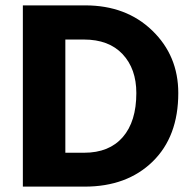

<svg xmlns="http://www.w3.org/2000/svg" viewBox="-20 -694 723 714"><path d="M295 0H65V-674H297Q449 -674 546 -580.5Q643 -487 643 -348Q643 -186 547.5 -93Q452 0 295 0ZM292 -547H223V-126H293Q386 -126 436.5 -184Q487 -242 487 -348Q487 -438 436 -492.5Q385 -547 292 -547Z"/></svg>

Font: Hind Guntur
Style: Bold
Weight: 700
Designer: Manushi Parikh, Hitesh Malaviya
Foundry: Indian Type Foundry
Version: Version 1.002;PS 1.0;hotconv 1.0.86;makeotf.lib2.5.63406; tt